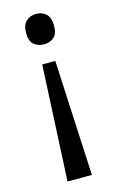

<svg xmlns="http://www.w3.org/2000/svg" viewBox="-114 -593 497 822"><g transform="rotate(-15 134.5 -182.0)"><path d="M196 -478Q196 -441 178 -426Q160 -411 134 -411Q109 -411 90.5 -426Q72 -441 72 -478Q72 -514 90.5 -530Q109 -546 134 -546Q160 -546 178 -530Q196 -514 196 -478ZM104 -330H162L187 182H79Z"/></g></svg>

Font: Noto Sans Tifinagh Air
Style: Regular
Weight: 400
Designer: JamraPatel
Foundry: JamraPatel LLC
Version: Version 2.006; ttfautohint (v1.8.4.7-5d5b)